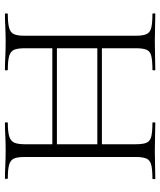

<svg xmlns="http://www.w3.org/2000/svg" viewBox="46 -712 665 798"><g transform="rotate(-90 379.0 -312.5)"><path d="M578 -542Q578 -571 572 -586Q566 -601 547 -607Q528 -613 489 -613Q486 -613 486 -619Q486 -625 489 -625Q512 -625 541.5 -623.5Q571 -622 605 -622Q637 -622 667 -623.5Q697 -625 720 -625Q723 -625 723 -619Q723 -613 720 -613Q682 -613 662.5 -607.5Q643 -602 636.5 -587.5Q630 -573 630 -544V-81Q630 -52 636.5 -37Q643 -22 662.5 -17Q682 -12 720 -12Q723 -12 723 -6Q723 0 720 0Q697 0 667 -1Q637 -2 605 -2Q571 -2 541.5 -1Q512 0 489 0Q486 0 486 -6Q486 -12 489 -12Q528 -12 547 -17Q566 -22 572 -37Q578 -52 578 -81ZM150 -409V-428H600V-409ZM126 -81V-544Q126 -573 119.5 -587.5Q113 -602 94 -607.5Q75 -613 37 -613Q35 -613 35 -619Q35 -625 37 -625Q61 -625 90.5 -623.5Q120 -622 152 -622Q187 -622 216 -623.5Q245 -625 268 -625Q270 -625 270 -619Q270 -613 268 -613Q230 -613 211 -607Q192 -601 185.5 -586Q179 -571 179 -542V-81Q179 -52 185 -37Q191 -22 210.5 -17Q230 -12 268 -12Q270 -12 270 -6Q270 0 268 0Q244 0 215.5 -1Q187 -2 152 -2Q120 -2 90 -1Q60 0 36 0Q34 0 34 -6Q34 -12 36 -12Q74 -12 93.5 -17Q113 -22 119.5 -37Q126 -52 126 -81ZM150 -222V-241H600V-222Z"/></g></svg>

Font: Cormorant Infant Light
Style: Regular
Weight: 300
Designer: Christian Thalmann (Catharsis Fonts)
Foundry: Catharsis Fonts
Version: Version 4.001